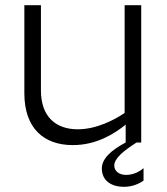

<svg xmlns="http://www.w3.org/2000/svg" viewBox="-20 -550 644 741"><path d="M280 -51C197 -51 138 -98 138 -201V-530H74V-190C74 -54 150 10 261 10C351 10 419 -32 465 -69V0C410 29 373 62 373 100C373 147 409 171 459 171C489 171 516 160 534 147V99C513 117 489 125 466 125C441 125 421 111 421 89C421 61 457 32 507 0H525V-530H461V-114C421 -87 352 -51 280 -51Z"/></svg>

Font: Roundo
Style: Regular
Weight: 400
Designer: Shiva Nallaperumal
Foundry: Indian Type Foundry
Version: Version 2.000